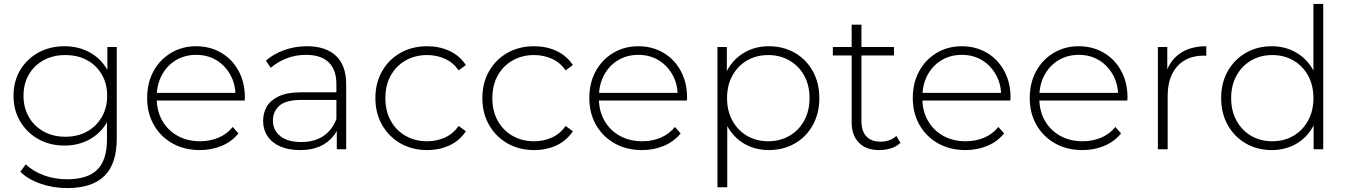

<svg xmlns="http://www.w3.org/2000/svg" viewBox="-20 -762 6879 980"><path d="M323 198Q252 198 188 176Q124 154 84 115L111 77Q150 113 204.5 133Q259 153 322 153Q427 153 476.5 104Q526 55 526 -50V-195L536 -273L528 -351V-522H576V-56Q576 75 512.5 136.5Q449 198 323 198ZM309 -19Q235 -19 176.5 -51.5Q118 -84 83.5 -141.5Q49 -199 49 -273Q49 -348 83.5 -405Q118 -462 176.5 -494Q235 -526 309 -526Q380 -526 436.5 -495.5Q493 -465 526 -408.5Q559 -352 559 -273Q559 -195 526 -138Q493 -81 436.5 -50Q380 -19 309 -19ZM313 -64Q376 -64 424 -90.5Q472 -117 499.5 -164.5Q527 -212 527 -273Q527 -335 499.5 -382Q472 -429 424 -455Q376 -481 313 -481Q252 -481 203.5 -455Q155 -429 127.5 -382Q100 -335 100 -273Q100 -212 127.5 -164.5Q155 -117 203.5 -90.5Q252 -64 313 -64Z M1000 4Q921 4 860.5 -30Q800 -64 765.5 -124Q731 -184 731 -261Q731 -339 763.5 -398.5Q796 -458 853 -492Q910 -526 981 -526Q1052 -526 1108.5 -493Q1165 -460 1197.5 -400.5Q1230 -341 1230 -263Q1230 -260 1229.5 -256.5Q1229 -253 1229 -249H768V-288H1202L1182 -269Q1183 -330 1156.5 -378.5Q1130 -427 1085 -454.5Q1040 -482 981 -482Q923 -482 877.5 -454.5Q832 -427 806 -378.5Q780 -330 780 -268V-259Q780 -195 808.5 -145.5Q837 -96 887 -68.5Q937 -41 1001 -41Q1051 -41 1094.5 -59Q1138 -77 1168 -114L1197 -81Q1163 -39 1111.5 -17.5Q1060 4 1000 4Z M1699 0V-119L1697 -137V-333Q1697 -406 1657.5 -444Q1618 -482 1542 -482Q1488 -482 1441.5 -463.5Q1395 -445 1362 -416L1337 -452Q1376 -487 1431 -506.5Q1486 -526 1546 -526Q1643 -526 1695 -477Q1747 -428 1747 -331V0ZM1511 4Q1453 4 1410.5 -14.5Q1368 -33 1345.5 -67Q1323 -101 1323 -145Q1323 -185 1341.5 -217.5Q1360 -250 1403 -270.5Q1446 -291 1518 -291H1710V-252H1519Q1438 -252 1405.5 -222Q1373 -192 1373 -147Q1373 -97 1411 -67Q1449 -37 1518 -37Q1584 -37 1629.5 -67Q1675 -97 1697 -154L1711 -120Q1690 -63 1639.5 -29.5Q1589 4 1511 4Z M2160 4Q2084 4 2024.5 -30Q1965 -64 1930.5 -124Q1896 -184 1896 -261Q1896 -339 1930.5 -399Q1965 -459 2024.5 -492.5Q2084 -526 2160 -526Q2223 -526 2274.5 -502Q2326 -478 2358 -430L2321 -403Q2293 -443 2251 -462Q2209 -481 2160 -481Q2099 -481 2050.5 -453.5Q2002 -426 1974.5 -376.5Q1947 -327 1947 -261Q1947 -195 1974.5 -145.5Q2002 -96 2050.5 -68.5Q2099 -41 2160 -41Q2209 -41 2251 -60Q2293 -79 2321 -119L2358 -92Q2326 -44 2274.5 -20Q2223 4 2160 4Z M2706 4Q2630 4 2570.5 -30Q2511 -64 2476.5 -124Q2442 -184 2442 -261Q2442 -339 2476.5 -399Q2511 -459 2570.5 -492.5Q2630 -526 2706 -526Q2769 -526 2820.5 -502Q2872 -478 2904 -430L2867 -403Q2839 -443 2797 -462Q2755 -481 2706 -481Q2645 -481 2596.5 -453.5Q2548 -426 2520.5 -376.5Q2493 -327 2493 -261Q2493 -195 2520.5 -145.5Q2548 -96 2596.5 -68.5Q2645 -41 2706 -41Q2755 -41 2797 -60Q2839 -79 2867 -119L2904 -92Q2872 -44 2820.5 -20Q2769 4 2706 4Z M3257 4Q3178 4 3117.5 -30Q3057 -64 3022.5 -124Q2988 -184 2988 -261Q2988 -339 3020.5 -398.5Q3053 -458 3110 -492Q3167 -526 3238 -526Q3309 -526 3365.5 -493Q3422 -460 3454.5 -400.5Q3487 -341 3487 -263Q3487 -260 3486.5 -256.5Q3486 -253 3486 -249H3025V-288H3459L3439 -269Q3440 -330 3413.5 -378.5Q3387 -427 3342 -454.5Q3297 -482 3238 -482Q3180 -482 3134.5 -454.5Q3089 -427 3063 -378.5Q3037 -330 3037 -268V-259Q3037 -195 3065.5 -145.5Q3094 -96 3144 -68.5Q3194 -41 3258 -41Q3308 -41 3351.5 -59Q3395 -77 3425 -114L3454 -81Q3420 -39 3368.5 -17.5Q3317 4 3257 4Z M3904 4Q3835 4 3779.5 -28Q3724 -60 3691.5 -119.5Q3659 -179 3659 -261Q3659 -343 3691.5 -402.5Q3724 -462 3779.5 -494Q3835 -526 3904 -526Q3978 -526 4036.5 -492.5Q4095 -459 4128.5 -399Q4162 -339 4162 -261Q4162 -183 4128.5 -123Q4095 -63 4036.5 -29.5Q3978 4 3904 4ZM3642 194V-522H3690V-351L3682 -260L3692 -169V194ZM3901 -41Q3961 -41 4009 -68.5Q4057 -96 4084.5 -146Q4112 -196 4112 -261Q4112 -327 4084.5 -376.5Q4057 -426 4009 -453.5Q3961 -481 3901 -481Q3841 -481 3793.5 -453.5Q3746 -426 3718.5 -376.5Q3691 -327 3691 -261Q3691 -196 3718.5 -146Q3746 -96 3793.5 -68.5Q3841 -41 3901 -41Z M4469 4Q4400 4 4363.5 -34Q4327 -72 4327 -138V-636H4377V-143Q4377 -93 4402 -66Q4427 -39 4474 -39Q4523 -39 4555 -68L4576 -33Q4556 -14 4527.5 -5Q4499 4 4469 4ZM4231 -479V-522H4543V-479Z M4908 4Q4829 4 4768.5 -30Q4708 -64 4673.5 -124Q4639 -184 4639 -261Q4639 -339 4671.5 -398.5Q4704 -458 4761 -492Q4818 -526 4889 -526Q4960 -526 5016.5 -493Q5073 -460 5105.5 -400.5Q5138 -341 5138 -263Q5138 -260 5137.5 -256.5Q5137 -253 5137 -249H4676V-288H5110L5090 -269Q5091 -330 5064.5 -378.5Q5038 -427 4993 -454.5Q4948 -482 4889 -482Q4831 -482 4785.5 -454.5Q4740 -427 4714 -378.5Q4688 -330 4688 -268V-259Q4688 -195 4716.5 -145.5Q4745 -96 4795 -68.5Q4845 -41 4909 -41Q4959 -41 5002.5 -59Q5046 -77 5076 -114L5105 -81Q5071 -39 5019.5 -17.5Q4968 4 4908 4Z M5505 4Q5426 4 5365.5 -30Q5305 -64 5270.5 -124Q5236 -184 5236 -261Q5236 -339 5268.5 -398.5Q5301 -458 5358 -492Q5415 -526 5486 -526Q5557 -526 5613.5 -493Q5670 -460 5702.5 -400.5Q5735 -341 5735 -263Q5735 -260 5734.5 -256.5Q5734 -253 5734 -249H5273V-288H5707L5687 -269Q5688 -330 5661.5 -378.5Q5635 -427 5590 -454.5Q5545 -482 5486 -482Q5428 -482 5382.5 -454.5Q5337 -427 5311 -378.5Q5285 -330 5285 -268V-259Q5285 -195 5313.5 -145.5Q5342 -96 5392 -68.5Q5442 -41 5506 -41Q5556 -41 5599.5 -59Q5643 -77 5673 -114L5702 -81Q5668 -39 5616.5 -17.5Q5565 4 5505 4Z M5890 0V-522H5938V-379L5933 -395Q5955 -458 6007 -492Q6059 -526 6137 -526V-477Q6134 -477 6131 -477.5Q6128 -478 6125 -478Q6038 -478 5989 -423.5Q5940 -369 5940 -272V0Z M6471 4Q6398 4 6339.5 -29.5Q6281 -63 6247 -123Q6213 -183 6213 -261Q6213 -340 6247 -399.5Q6281 -459 6339.5 -492.5Q6398 -526 6471 -526Q6540 -526 6595.5 -494Q6651 -462 6683.5 -403Q6716 -344 6716 -261Q6716 -180 6684 -120Q6652 -60 6596.5 -28Q6541 4 6471 4ZM6474 -41Q6534 -41 6581.5 -68.5Q6629 -96 6656.5 -146Q6684 -196 6684 -261Q6684 -327 6656.5 -376.5Q6629 -426 6581.5 -453.5Q6534 -481 6474 -481Q6414 -481 6366.5 -453.5Q6319 -426 6291.5 -376.5Q6264 -327 6264 -261Q6264 -196 6291.5 -146Q6319 -96 6366.5 -68.5Q6414 -41 6474 -41ZM6685 0V-171L6694 -262L6684 -353V-742H6734V0Z"/></svg>

Font: Modern
Style: Regular
Weight: 300
Designer: Julieta Ulanovsky
Foundry: Julieta Ulanovsky
Version: Version 8.000